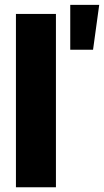

<svg xmlns="http://www.w3.org/2000/svg" viewBox="-20 -786 436 806"><path d="M214.8 -727.5V0H46.9V-727.5ZM274.9 -577.1V-765.6H396.5L370.6 -577.1Z"/></svg>

Font: Inter Display ExtraBold
Style: Regular
Weight: 800
Designer: Rasmus Andersson
Foundry: rsms
Version: Version 4.000;git-a52131595